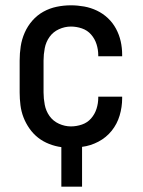

<svg xmlns="http://www.w3.org/2000/svg" viewBox="-20 -548 540 723"><path d="M211 155V6Q188 3 165 -6Q142 -15 123.5 -29.5Q105 -44 91 -64Q77 -84 68.5 -106Q60 -128 57 -152Q54 -176 54 -200V-320Q54 -347 58 -373.5Q62 -400 73 -425Q84 -450 102 -470.5Q120 -491 143.5 -504Q167 -517 193.5 -522.5Q220 -528 247 -528Q272 -528 297 -523.5Q322 -519 345 -508Q368 -497 386.5 -479.5Q405 -462 417 -439.5Q429 -417 434.5 -392.5Q440 -368 440 -342V-336H350V-340Q350 -361 343.5 -381.5Q337 -402 323 -418Q309 -434 288.5 -441Q268 -448 247 -448Q224 -448 202 -438Q180 -428 166.5 -409Q153 -390 148.5 -366.5Q144 -343 144 -320V-200Q144 -177 148.5 -153.5Q153 -130 166.5 -111Q180 -92 202 -82Q224 -72 247 -72Q268 -72 288.5 -79Q309 -86 323 -102Q337 -118 343.5 -138.5Q350 -159 350 -180V-184H440V-178Q440 -145 430.5 -113Q421 -81 400.5 -55.5Q380 -30 350.5 -14.5Q321 1 289 5V155Z"/></svg>

Font: Iosevka Custom Medium
Style: Regular
Weight: 500
Monospace: yes
Designer: Belleve Invis
Foundry: Belleve Invis
Version: Version 32.5.0; ttfautohint (v1.8.4)